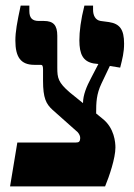

<svg xmlns="http://www.w3.org/2000/svg" viewBox="-20 -667 480 687"><path d="M16 0H356C371 -36 393 -101 393 -139C393 -156 390 -209 346 -243L324 -261C324 -301 325 -330 343 -368L373 -431L410 -425C418 -457 424 -479 424 -511C424 -561 409 -582 370 -588L340 -592C321 -595 313 -612 313 -632V-647H282C269 -596 264 -554 264 -523C264 -473 277 -447 315 -440L332 -438L306 -388C290 -358 277 -327 277 -298L230 -336C188 -372 185 -388 185 -425V-539C185 -577 171 -592 137 -592H119C95 -592 85 -603 85 -628V-647H54C41 -587 35 -553 35 -522C35 -463 54 -435 103 -435H126C131 -435 134 -432 134 -419V-378C134 -316 145 -295 168 -274L258 -194C264 -187 267 -180 267 -173C267 -168 266 -163 263 -160C261 -158 257 -157 251 -157H42Z"/></svg>

Font: Noto Serif Hebrew ExtraCondensed ExtraBold
Style: Regular
Weight: 800
Width: 2
Designer: Monotype Design Team
Foundry: Monotype Imaging Inc.
Version: Version 2.004